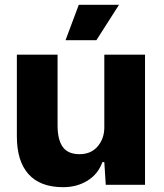

<svg xmlns="http://www.w3.org/2000/svg" viewBox="-20 -767 680 797"><path d="M50 -201V-540H219V-247Q219 -187 240.5 -157Q262 -127 310 -127Q358 -127 385.5 -159.5Q413 -192 413 -238V-540H582V0H419L413 -94H405Q387 -44 343 -17Q299 10 242 10Q147 10 98.5 -44Q50 -98 50 -201ZM307 -747H474L380 -600H252Z"/></svg>

Font: Mona Sans ExtraBold
Style: Regular
Weight: 800
Designer: Deni Anggara
Foundry: GitHub
Version: Version 2.000